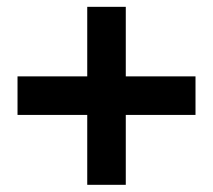

<svg xmlns="http://www.w3.org/2000/svg" viewBox="-20 -570 607 548"><path d="M339 -352H538V-242H339V-42.5H229V-242H30V-352H229V-550.5H339Z"/></svg>

Font: Overused Grotesk SemiBold
Style: Regular
Weight: 610
Version: Version 0.004